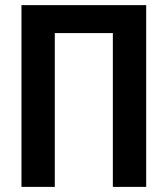

<svg xmlns="http://www.w3.org/2000/svg" viewBox="-20 -731 656 751"><path d="M551.8 -710.9V0H421.4V-601.6H194.3V0H64V-710.9Z"/></svg>

Font: Roboto Condensed SemiBold
Style: Regular
Weight: 600
Designer: Christian Robertson
Foundry: Google
Version: Version 3.008; 2023